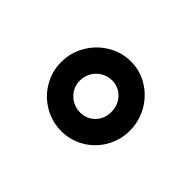

<svg xmlns="http://www.w3.org/2000/svg" viewBox="-66 -848 520 520"><g transform="rotate(45 194.5 -587.5)"><path d="M194.8 -720.7Q230 -720.7 260 -702.4Q290 -684.1 307.6 -653.1Q325.2 -622.1 325.2 -585.9Q325.2 -549.8 307.6 -519.3Q290 -488.8 260 -471.2Q230 -453.6 194.8 -453.6Q159.2 -453.6 128.7 -471.2Q98.1 -488.8 80.1 -519.3Q62 -549.8 62 -585.9Q62 -622.1 80.1 -653.1Q98.1 -684.1 128.7 -702.4Q159.2 -720.7 194.8 -720.7ZM194.8 -525.4Q219.7 -525.4 236.8 -542.7Q253.9 -560.1 253.9 -585.9Q253.9 -612.8 236.8 -630.6Q219.7 -648.4 194.8 -648.4Q178.2 -648.4 164.1 -640.1Q149.9 -631.8 141.6 -617.7Q133.3 -603.5 133.3 -585.9Q133.3 -568.8 141.6 -555.2Q149.9 -541.5 164.1 -533.4Q178.2 -525.4 194.8 -525.4Z"/></g></svg>

Font: Mardoto
Style: Bold
Weight: 700
Designer: Christian Robertson, Vahan Hovhannisyan
Foundry: Google
Version: Version 1.000